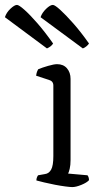

<svg xmlns="http://www.w3.org/2000/svg" viewBox="-99 -761 415 781"><path d="M195 0Q187 0 167.5 -2.5Q148 -5 124.5 -9.5Q101 -14 80.5 -19Q60 -24 49 -27Q49 -34 51.5 -40Q54 -46 56 -48L84 -53Q100 -55 109 -71Q118 -87 118 -126V-413Q118 -431 100 -436L48 -453Q49 -462 51.5 -469Q54 -476 56 -479Q72 -486 96.5 -493Q121 -500 133 -500Q159 -500 173.5 -483Q188 -466 188 -440V-110Q188 -89 184.5 -74.5Q181 -60 178 -55L257 -48Q263 -40 263 -28Q254 -18 232 -9Q210 0 195 0ZM92 -564 -79 -691Q-73 -710 -56.5 -725.5Q-40 -741 -30 -741Q-22 -741 0.5 -721Q23 -701 53.5 -666Q84 -631 117 -584Q110 -572 92 -564ZM238 -564 66 -691Q72 -709 88.5 -725Q105 -741 116 -741Q124 -741 146 -721Q168 -701 199 -666Q230 -631 263 -584Q260 -579 253 -573Q246 -567 238 -564Z"/></svg>

Font: Texturina ExtraLight
Style: Regular
Weight: 200
Designer: Guillermo Torres Carreño
Foundry: Omnibus-Type
Version: Version 1.002; ttfautohint (v1.8.3)